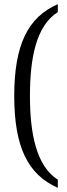

<svg xmlns="http://www.w3.org/2000/svg" viewBox="-20 -774 322 917"><path d="M256 123V84C153 19 123 -138 123 -316C123 -494 152 -651 256 -716V-754C114 -692 48 -561 48 -316C48 -70 114 60 256 123Z"/></svg>

Font: Noto Serif Armenian Condensed Light
Style: Regular
Weight: 300
Width: 3
Designer: Monotype Design Team
Foundry: Monotype Imaging Inc.
Version: Version 2.008